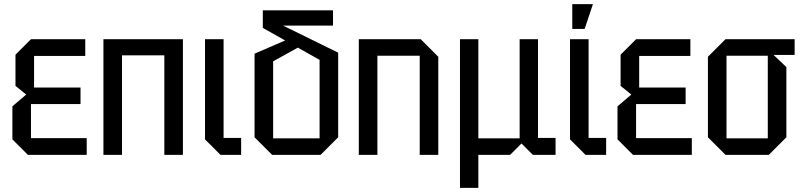

<svg xmlns="http://www.w3.org/2000/svg" viewBox="-20 -750 3889 930"><path d="M115 0 40 -75V-235L107 -292L55 -334V-485L130 -560H393V-479H145V-326H370V-246H130V-81H400V0Z M481 0V-560H866V0H776V-482H571V0Z M973 -560H1063V-82H1148V0H1048L973 -75Z M1298 0 1213 -85V-490L1389 -566L1453 -536L1303 -453V-80H1528V-460L1253 -615V-700H1593V-626H1351L1618 -495V-85L1533 0Z M1718 0V-560H2018L2103 -475V0H2013V-480H1808V0Z M2208 160V-560H2297V-80H2497V-560H2586V-82H2671V0H2561L2506 -55L2451 0H2297V160Z M2741 -560H2831V-82H2916V0H2816L2741 -75ZM2752 -610V-730H2852L2812 -610Z M3046 0 2971 -75V-235L3038 -292L2986 -334V-485L3061 -560H3324V-479H3076V-326H3301V-246H3061V-81H3331V0Z M3409 -85V-475L3494 -560H3829V-484H3727L3789 -425V-85L3704 0H3494ZM3499 -80H3699V-480H3499Z"/></svg>

Font: Tektur SemiCondensed
Style: Regular
Weight: 400
Width: 4
Designer: Adam Jagosz
Foundry: Adam Jagosz
Version: Version 1.005;gftools[0.9.30]